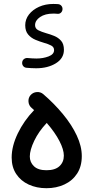

<svg xmlns="http://www.w3.org/2000/svg" viewBox="-20 -923 489 981"><path d="M39.6 -118.2Q39.6 -176.3 70.8 -241.2Q102.1 -306.2 154.3 -360.4Q147.9 -366.2 141.1 -372.1Q127 -384.3 125.5 -403.6Q124 -422.9 136.2 -437Q148.9 -451.2 168 -452.6Q187 -454.1 201.2 -441.9Q257.8 -393.1 302.2 -339.1Q346.7 -285.2 372.3 -230.5Q397.9 -175.8 397.9 -125.5Q397.9 -72.8 374 -36.1Q350.1 0.5 309.1 19.5Q268.1 38.6 217.3 38.6Q167 38.6 126.7 20Q86.4 1.5 63 -33.7Q39.6 -68.8 39.6 -118.2ZM132.3 -123.5Q132.3 -93.8 153.6 -73.5Q174.8 -53.2 217.3 -53.2Q261.7 -53.2 283.9 -74Q306.2 -94.7 306.2 -127.9Q306.2 -158.7 283.7 -202.4Q261.2 -246.1 218.8 -294.9Q177.7 -251.5 155 -203.9Q132.3 -156.2 132.3 -123.5ZM299.3 -874.5Q298.3 -864.3 290.8 -857.7Q283.2 -851.1 272.9 -852.5Q267.6 -853 262.5 -853.3Q257.3 -853.5 252 -853.5Q210.4 -853.5 184.8 -835.9Q159.2 -818.4 159.2 -794.4Q159.2 -776.9 175.5 -768.6Q191.9 -760.3 215.8 -753.4Q235.8 -748 256.8 -739.5Q277.8 -731 292.2 -714.6Q306.6 -698.2 306.6 -668.5Q306.6 -625 265.4 -599.6Q224.1 -574.2 164.6 -574.2Q151.4 -574.2 138.9 -575Q126.5 -575.7 115.2 -576.7Q105 -577.6 98.6 -585.4Q92.3 -593.3 93.3 -604Q94.2 -614.7 102.3 -621.1Q110.4 -627.4 121.1 -626.5Q132.3 -625.5 143.6 -624.8Q154.8 -624 166 -624Q200.2 -624 228.3 -634.8Q256.3 -645.5 256.3 -667Q256.3 -682.6 241.5 -690.4Q226.6 -698.2 203.6 -704.6Q183.6 -710.4 161.6 -719.5Q139.6 -728.5 124.3 -746.1Q108.9 -763.7 108.9 -793.9Q108.9 -824.2 127.9 -848.9Q147 -873.5 179.4 -888.2Q211.9 -902.8 252 -902.8Q257.3 -902.8 263.7 -902.6Q270 -902.3 276.9 -901.9Q287.6 -900.9 293.9 -893.1Q300.3 -885.3 299.3 -874.5Z"/></svg>

Font: Mikhak-DS1-FD Medium
Style: Regular
Weight: 500
Designer: Amin Abedi
Version: Version 3.2